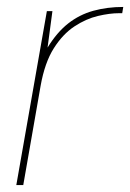

<svg xmlns="http://www.w3.org/2000/svg" viewBox="-20 -533 375 553"><path d="M27 0 115 -501H131L117 -396Q144 -440 176.5 -465.5Q209 -491 249 -502Q289 -513 335 -513L332 -495H323Q296 -495 262 -487Q228 -479 194.5 -457Q161 -435 135 -394Q109 -353 97 -286L47 0Z"/></svg>

Font: DM Sans 17pt Thin
Style: Italic
Weight: 250
Italic angle: -10°
Version: Version 4.004;gftools[0.9.30]